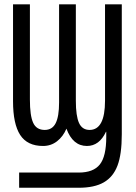

<svg xmlns="http://www.w3.org/2000/svg" viewBox="-20 -679 640 906"><path d="M390.1 9.8Q323.7 9.8 293.5 -71.8Q277.8 -34.7 249.3 -12.5Q220.7 9.8 183.1 9.8Q108.9 9.8 75.2 -42.2Q41.5 -94.2 41.5 -201.2V-658.7H121.1V-209Q121.1 -133.3 136.5 -99.6Q151.9 -65.9 190.9 -65.9Q226.6 -65.9 242.7 -97.7Q258.8 -129.4 258.8 -195.3V-658.7H337.9V-203.1Q337.9 -131.8 352.8 -98.9Q367.7 -65.9 402.8 -65.9Q475.6 -65.9 475.6 -204.1V-658.7H554.7V-45.9Q554.7 49.3 534.4 102.5Q514.2 155.8 470 181.4Q425.8 207 351.1 207H70.3V135.3H351.1Q420.9 135.3 451.2 96.9Q481.4 58.6 481.4 -32.2V-57.1H480Q448.7 9.8 390.1 9.8Z"/></svg>

Font: Liberation Mono
Style: Regular
Weight: 400
Monospace: yes
Designer: Steve Matteson
Foundry: Ascender Corporation
Version: Version 2.1.5